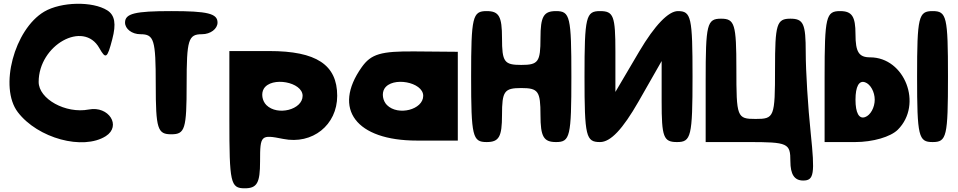

<svg xmlns="http://www.w3.org/2000/svg" viewBox="-20 -818 5181 1038"><path d="M219 -755C57 -659 -26 -346 76 -212C184 -70 429 -4 552 -82C638 -137 568 -247 460 -226C335 -202 189 -283 189 -375C189 -575 432 -710 517 -558C552 -496 560 -502 587 -606C609 -689 601 -736 560 -762C481 -812 311 -809 219 -755Z M656 -696C656 -662 693 -633 739 -633C813 -633 822 -604 822 -362C822 -120 832 -92 906 -92C980 -92 989 -120 989 -362C989 -604 998 -633 1072 -633C1118 -633 1156 -662 1156 -696C1156 -745 1102 -758 906 -758C710 -758 656 -745 656 -696Z M1220 -171C1220 171 1226 200 1303 200C1370 200 1386 171 1386 54C1386 -88 1390 -91 1511 -67C1669 -35 1803 -142 1803 -300C1803 -468 1690 -542 1436 -542H1220ZM1616 -300C1616 -225 1480 -190 1420 -250C1397 -273 1391 -313 1406 -338C1447 -406 1616 -375 1616 -300Z M1935 -454C1776 -229 1905 -58 2234 -58H2455V-538L2226 -540C2038 -542 1986 -526 1935 -454ZM2268 -300C2268 -225 2132 -190 2072 -250C2049 -273 2043 -313 2058 -338C2099 -406 2268 -375 2268 -300Z M2527 -404C2527 -79 2535 -50 2611 -50C2678 -50 2694 -79 2694 -196C2694 -325 2706 -342 2798 -342C2890 -342 2902 -325 2902 -196C2902 -79 2919 -50 2986 -50C3062 -50 3069 -79 3069 -404C3069 -729 3062 -758 2986 -758C2919 -758 2902 -729 2902 -612C2902 -483 2890 -467 2798 -467C2706 -467 2694 -483 2694 -612C2694 -729 2678 -758 2611 -758C2535 -758 2527 -729 2527 -404Z M3140 -404C3140 -79 3148 -50 3224 -50C3281 -50 3346 -119 3432 -269L3557 -488V-269C3557 -77 3567 -50 3640 -50C3716 -50 3724 -79 3724 -404C3724 -725 3717 -758 3645 -758C3594 -758 3520 -682 3436 -540L3307 -321V-540C3307 -732 3297 -758 3224 -758C3148 -758 3140 -729 3140 -404Z M3795 -383V-50H4024C4241 -50 4253 -44 4253 54C4253 125 4275 158 4322 158C4381 158 4386 123 4363 -98C4348 -240 4336 -435 4336 -535C4336 -689 4324 -717 4253 -717C4179 -717 4170 -688 4170 -446C4170 -184 4166 -175 4065 -175C3964 -175 3961 -184 3961 -446C3961 -688 3952 -717 3878 -717C3802 -717 3795 -687 3795 -383Z M4938 -404C4938 -79 4946 -50 5022 -50C5098 -50 5105 -79 5105 -404C5105 -729 5098 -758 5022 -758C4946 -758 4938 -729 4938 -404ZM4438 -404V-50H4603C4699 -50 4795 -78 4834 -117C4970 -253 4872 -508 4684 -508C4623 -508 4605 -537 4605 -633C4605 -729 4586 -758 4522 -758C4446 -758 4438 -729 4438 -404ZM4709 -279C4709 -237 4686 -195 4657 -185C4624 -173 4605 -208 4605 -279C4605 -350 4624 -385 4657 -373C4686 -363 4709 -321 4709 -279Z"/></svg>

Font: Hussar Skorodowane
Style: Bold
Weight: 700
Foundry: Cannot Into Space Fonts
Version: Version 0.892